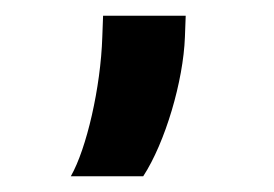

<svg xmlns="http://www.w3.org/2000/svg" viewBox="-20 -139 348 244"><path d="M70 85H162C190 42 213 -36 215 -92L216 -119H111L110 -92C108 -28 90 50 70 85Z"/></svg>

Font: All Genders v4
Style: Bold
Weight: 700
Designer: Rassam Alawdi
Foundry: Rassam Art
Version: Version 3.100;FEAKit 1.0